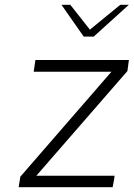

<svg xmlns="http://www.w3.org/2000/svg" viewBox="-20 -784 559 803"><path d="M65 -45 446 -484H121L128 -533H519L513 -487L132 -49H459Q459 -41 455.5 -24.5Q452 -8 451 -1H58ZM237 -764H274L356 -660L483 -764H519L372 -631H330Z"/></svg>

Font: Exo Light
Style: Italic
Weight: 300
Italic angle: -9°
Designer: Natanael Gama
Foundry: Natanael Gama
Version: Version 1.500; ttfautohint (v1.6)